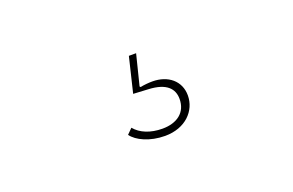

<svg xmlns="http://www.w3.org/2000/svg" viewBox="-43 -125 685 449"><g transform="rotate(-20 300.0 99.5)"><path d="M309 202C360 202 391 169 391 131C391 95 363 72 324 72C315 72 303 73 294 75L292 73L311 -3H293L272 84L309 86C354 88 370 107 370 132C370 166 345 184 309 184C279 184 255 174 241 157L228 170C240 187 271 202 309 202Z"/></g></svg>

Font: IBM Plex Thai Thin
Style: Regular
Weight: 100
Designer: Mike Abbink, Paul van der Laan, Pieter van Rosmalen, Ben Mitchell, Mark Frömberg
Foundry: Bold Monday
Version: Version 1.0